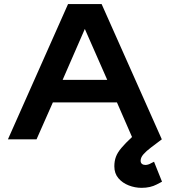

<svg xmlns="http://www.w3.org/2000/svg" viewBox="-20 -680 831 937"><path d="M769.7 0Q740.3 22.3 717 39.8Q693.7 57.3 680 73Q666.3 88.7 666.3 104.3Q666.3 114.7 672.8 119.8Q679.3 125 689.7 125Q695.3 125 702.5 123Q709.7 121 717 116.7L731.7 109.3L770.7 206.7L745.3 220Q713.7 236.7 671.3 236.7Q638.7 236.7 608.2 224.8Q577.7 213 557.8 189.7Q538 166.3 538 132Q538 106 545.7 85.3Q553.3 64.7 572.2 42.2Q591 19.7 624.3 -11.3L550.7 -180.3H238L158.3 0H18.7L312 -660H476ZM285.7 -290.3H503.3L394 -538.7Z"/></svg>

Font: Nata Sans
Style: Regular
Weight: 400
Designer: Daniel Uzquiano Cruz
Version: Version 1.001